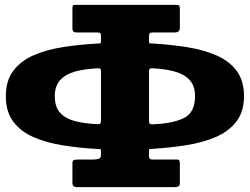

<svg xmlns="http://www.w3.org/2000/svg" viewBox="-20 -771 1028 790"><path d="M395.5 -602V-620.5Q395.5 -630 393.5 -633.8Q391.5 -637.5 380.5 -637.5H295Q278 -637.5 278 -652.5V-738Q278 -748 281.2 -749.5Q284.5 -751 293 -751H702Q713.5 -751 716.8 -748.2Q720 -745.5 720 -734V-658.5Q720 -645.5 714.2 -641.5Q708.5 -637.5 699 -637.5H612Q600 -637.5 596.5 -634.8Q593 -632 593 -619.5V-603Q593 -593 596.5 -592.5Q600 -592 608.5 -592Q683 -587.5 750.5 -576.8Q818 -566 870.8 -543Q923.5 -520 953.8 -479.5Q984 -439 984 -375Q984 -311.5 952.5 -270.8Q921 -230 867.2 -207Q813.5 -184 746 -173.5Q678.5 -163 606.5 -158.5Q599 -158.5 596 -157.8Q593 -157 593 -148V-129Q593 -119.5 597 -117Q601 -114.5 612 -114.5H709Q716.5 -114.5 718.2 -110Q720 -105.5 720 -98.5V-17Q720 -1 700 -1H298Q278 -1 278 -17V-100.5Q278 -108.5 282.5 -111.5Q287 -114.5 301 -114.5H361.5Q374.5 -114.5 385 -117.2Q395.5 -120 395.5 -132V-148Q395.5 -157 392.5 -157.5Q389.5 -158 382 -158Q307.5 -162 239.5 -172.8Q171.5 -183.5 118.5 -206.5Q65.5 -229.5 34.8 -270.2Q4 -311 4 -375Q4 -439.5 35 -480.2Q66 -521 119.2 -544Q172.5 -567 240.8 -577.5Q309 -588 384 -592Q391 -592 393.2 -593Q395.5 -594 395.5 -602ZM607.5 -259.5Q690.5 -262.5 736.5 -285.2Q782.5 -308 782.5 -375Q782.5 -417.5 760.5 -441.5Q738.5 -465.5 699.2 -476.5Q660 -487.5 608.5 -490Q600 -490.5 596.5 -488Q593 -485.5 593 -475.5V-279.5Q593 -268 594.8 -263.8Q596.5 -259.5 607.5 -259.5ZM395.5 -277.5V-475.5Q395.5 -485.5 392.5 -488Q389.5 -490.5 381 -490Q329 -487.5 289.5 -476.8Q250 -466 227.8 -441.8Q205.5 -417.5 205.5 -375Q205.5 -330.5 227.8 -306.5Q250 -282.5 289.2 -272.5Q328.5 -262.5 380 -260Q390 -259.5 392.8 -262.8Q395.5 -266 395.5 -277.5Z"/></svg>

Font: Besley* Heavy
Style: Regular
Weight: 800
Designer: Owen Earl
Foundry: indestructible type*
Version: Version 3.000; ttfautohint (v1.8.3)